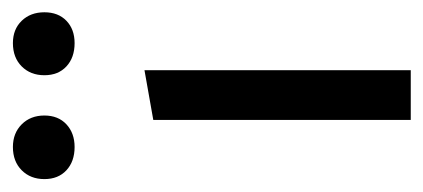

<svg xmlns="http://www.w3.org/2000/svg" viewBox="-206 -468 672 305"><g transform="rotate(-90 130.5 -316.0)"><path d="M49 -534Q26 -534 12 -547Q-2 -560 -2 -582Q-2 -604 12 -618Q26 -632 49 -632Q71 -632 85 -618Q99 -604 99 -582Q99 -560 85 -547Q71 -534 49 -534ZM214 -534Q191 -534 177 -547Q163 -560 163 -582Q163 -604 177 -618Q191 -632 214 -632Q236 -632 249.5 -618Q263 -604 263 -582Q263 -560 249.5 -547Q236 -534 214 -534ZM92 0V-409L171 -423V0Z"/></g></svg>

Font: EauTestText Medium
Style: Regular
Weight: 500
Designer: Christian Thalmann (Catharsis Fonts)
Version: Version 0.001;PS 000.001;hotconv 1.0.88;makeotf.lib2.5.64775